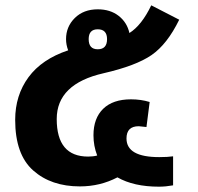

<svg xmlns="http://www.w3.org/2000/svg" viewBox="-20 -693 745 721"><path d="M455 -173Q455 -103 578 -103Q610 -103 630 -106V3Q602 8 577 8Q482 8 421 -27Q356 7 280 7Q172 7 104.5 -53Q37 -113 37 -243Q37 -335 87 -403Q137 -471 236 -504Q228 -525 228 -546Q228 -593 261 -625.5Q294 -658 347 -658Q394 -658 425.5 -633.5Q457 -609 466 -569Q512 -598 548 -673L653 -619Q608 -527 549.5 -486.5Q491 -446 369 -418Q193 -378 193 -246Q193 -105 311 -105Q330 -105 345 -109Q331 -145 331 -185Q331 -249 367.5 -284.5Q404 -320 472 -320Q509 -320 542 -310L530 -216Q506 -219 501 -219Q455 -219 455 -173ZM347 -583Q313 -583 313 -546Q313 -508 347 -508Q382 -508 382 -546Q382 -583 347 -583Z"/></svg>

Font: FiraGO
Style: Bold
Weight: 700
Designer: bBox Type
Foundry: bBox Type GmbH
Version: Version 1.001;PS 001.001;hotconv 1.0.88;makeotf.lib2.5.64775